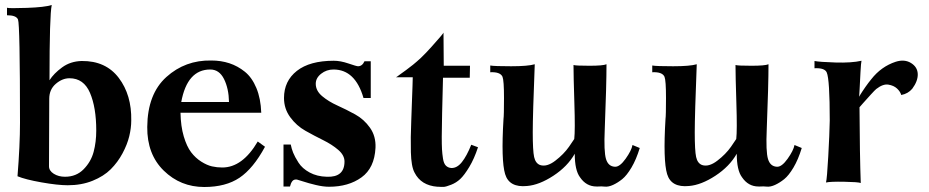

<svg xmlns="http://www.w3.org/2000/svg" viewBox="-20 -731 3716 768"><path d="M505 -249Q505 -219 497 -186Q489 -153 470 -117.5Q451 -82 423 -54Q395 -26 350.5 -8Q306 10 251 10Q211 10 146 -1.5Q81 -13 50 -26Q60 -150 60 -240Q60 -634 52 -653Q45 -670 8 -670V-700Q16 -697 87.5 -699.5Q159 -702 187 -711Q178 -672 178 -410Q195 -437 228.5 -461.5Q262 -486 307 -487Q403 -488 455 -419.5Q507 -351 505 -249ZM365 -209Q365 -301 340 -359.5Q315 -418 258 -418Q229 -418 203 -395.5Q177 -373 177 -336L176 -66Q176 -48 195 -36Q214 -24 240 -24Q285 -24 314.5 -54Q344 -84 354.5 -123.5Q365 -163 365 -209Z M1040 -144Q993 -57 938 -20Q883 17 797 17Q702 17 635 -48.5Q568 -114 569 -223Q570 -355 645.5 -423Q721 -491 825 -489Q864 -489 897.5 -478Q931 -467 959.5 -444Q988 -421 1005.5 -379Q1023 -337 1025 -280H702Q703 -226 715 -185.5Q727 -145 744.5 -122Q762 -99 785 -84.5Q808 -70 828 -65.5Q848 -61 869 -61Q950 -61 1011 -165ZM896 -323Q895 -377 876 -415Q857 -453 821 -453Q729 -453 705 -323Z M1482 -140Q1478 -59 1426 -21.5Q1374 16 1296 16Q1273 16 1243.5 9Q1214 2 1191.5 -5.5Q1169 -13 1167 -13Q1155 -14 1149 -6Q1143 2 1140 15H1114V-153H1143Q1146 -137 1152.5 -120.5Q1159 -104 1174 -80.5Q1189 -57 1218.5 -41Q1248 -25 1287 -24Q1358 -21 1358 -85Q1358 -110 1333 -131.5Q1308 -153 1272.5 -170.5Q1237 -188 1201.5 -208Q1166 -228 1141 -262Q1116 -296 1116 -339Q1116 -407 1167.5 -447.5Q1219 -488 1315 -488Q1342 -488 1374 -477Q1406 -466 1412 -466Q1429 -466 1438 -486H1463V-339H1434Q1401 -453 1314 -453Q1286 -453 1264.5 -436Q1243 -419 1243 -396Q1243 -368 1268.5 -346.5Q1294 -325 1329.5 -309Q1365 -293 1400.5 -273.5Q1436 -254 1460 -220Q1484 -186 1482 -140Z M1892 -142Q1877 -96 1857 -63Q1837 -30 1821 -15Q1805 0 1784.5 8Q1764 16 1755.5 16.5Q1747 17 1734 16Q1731 16 1730 16Q1664 11 1638 -41Q1625 -65 1623.5 -122.5Q1622 -180 1625 -247Q1626 -277 1627.5 -317.5Q1629 -358 1630 -386Q1631 -414 1631 -422H1564L1569 -425Q1573 -428 1582.5 -435Q1592 -442 1604 -450.5Q1616 -459 1632 -472Q1648 -485 1663 -499Q1682 -517 1704.5 -542Q1727 -567 1741 -583.5Q1755 -600 1754 -601Q1755 -512 1755 -468H1860L1859 -420H1752Q1752 -419 1751 -379Q1750 -339 1748.5 -279.5Q1747 -220 1747 -184Q1747 -151 1748 -133.5Q1749 -116 1752 -96.5Q1755 -77 1763.5 -68.5Q1772 -60 1785 -59Q1808 -58 1827.5 -82.5Q1847 -107 1865 -152Z M2539 -139Q2525 -93 2506 -61Q2487 -29 2469 -14.5Q2451 0 2432.5 8.5Q2414 17 2399.5 15.5Q2385 14 2373 15Q2368 15 2366 15Q2325 15 2300 -22Q2279 -50 2279 -116Q2250 -65 2193.5 -28Q2137 9 2088 13Q2017 20 2000.5 -34.5Q1984 -89 1994 -255Q1996 -269 1996 -339Q1996 -409 1990 -424Q1981 -444 1941 -442V-469Q1957 -466 2024.5 -466Q2092 -466 2119 -474Q2111 -270 2111 -202Q2111 -128 2116.5 -103Q2122 -78 2140 -71Q2167 -62 2201 -88Q2235 -114 2256 -144L2277 -175Q2281 -209 2277.5 -318.5Q2274 -428 2274 -471Q2283 -468 2337.5 -468Q2392 -468 2406 -474Q2406 -391 2399 -214Q2395 -125 2404 -95Q2413 -65 2440 -64Q2459 -63 2482.5 -96Q2506 -129 2510 -151Z M3187 -139Q3173 -93 3154 -61Q3135 -29 3117 -14.5Q3099 0 3080.5 8.5Q3062 17 3047.5 15.5Q3033 14 3021 15Q3016 15 3014 15Q2973 15 2948 -22Q2927 -50 2927 -116Q2898 -65 2841.5 -28Q2785 9 2736 13Q2665 20 2648.5 -34.5Q2632 -89 2642 -255Q2644 -269 2644 -339Q2644 -409 2638 -424Q2629 -444 2589 -442V-469Q2605 -466 2672.5 -466Q2740 -466 2767 -474Q2759 -270 2759 -202Q2759 -128 2764.5 -103Q2770 -78 2788 -71Q2815 -62 2849 -88Q2883 -114 2904 -144L2925 -175Q2929 -209 2925.5 -318.5Q2922 -428 2922 -471Q2931 -468 2985.5 -468Q3040 -468 3054 -474Q3054 -391 3047 -214Q3043 -125 3052 -95Q3061 -65 3088 -64Q3107 -63 3130.5 -96Q3154 -129 3158 -151Z M3629 -376Q3612 -356 3585 -351Q3581 -365 3568 -377Q3555 -389 3533.5 -392.5Q3512 -396 3485 -375Q3480 -371 3463.5 -353Q3447 -335 3432 -318L3418 -302Q3419 -110 3423 1Q3413 -3 3357 -4Q3301 -5 3284 -1Q3288 -16 3293 -105Q3298 -194 3299 -249Q3299 -413 3287 -441Q3279 -460 3238 -458V-487Q3258 -483 3322 -481Q3386 -479 3426 -488Q3424 -480 3422 -443.5Q3420 -407 3418.5 -375.5Q3417 -344 3416 -344Q3442 -386 3465 -414Q3505 -465 3563 -484Q3598 -495 3624 -479Q3650 -463 3651 -435Q3652 -407 3629 -376Z"/></svg>

Font: GFS Artemisia
Style: Bold
Weight: 700
Designer: Designed by Takis Katsoulidis.
Foundry: Designed by Takis Katsoulidis.
Version: Version 1.0